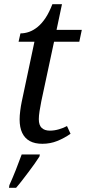

<svg xmlns="http://www.w3.org/2000/svg" viewBox="-20 -679 412 920"><path d="M183 10Q147 10 123 -3Q99 -16 86.5 -42Q74 -68 74 -107Q74 -125 77 -148.5Q80 -172 84 -191L145 -479H69L78 -519Q99 -519 120 -526.5Q141 -534 161 -550.5Q181 -567 198.5 -593.5Q216 -620 231 -659H277L251 -536H372L360 -479H239L178 -194Q173 -169 169.5 -146.5Q166 -124 166 -108Q166 -79 180 -66Q194 -53 219 -53Q240 -53 262.5 -59.5Q285 -66 301 -75L318 -38Q288 -17 254.5 -3.5Q221 10 183 10ZM25 208Q40 175 55.5 136Q71 97 84 61H171L169 71Q159 87 145.5 106Q132 125 116.5 145.5Q101 166 86 185.5Q71 205 57 221H23Z"/></svg>

Font: Noto Serif
Style: Italic
Weight: 400
Italic angle: -12°
Designer: Monotype Design Team
Foundry: Monotype Imaging Inc.
Version: Version 2.013